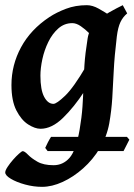

<svg xmlns="http://www.w3.org/2000/svg" viewBox="-30 -477 519 741"><path d="M469.2 62 446.8 106H153.8L144.5 93.8Q147.5 86.4 155 72Q162.6 57.6 167 51.3H460ZM429.2 -400.4Q415 -390.6 402.6 -368.9Q390.1 -347.2 379.6 -328.6Q369.1 -310.1 361.3 -310.1Q354.5 -310.1 342 -321.8Q329.6 -333.5 314.2 -348.9Q298.8 -364.3 281.7 -376Q264.6 -387.7 249 -387.7Q218.3 -387.7 195.1 -367.2Q171.9 -346.7 156.5 -315.2Q141.1 -283.7 133.5 -248.8Q126 -213.9 126 -185.1Q126 -130.4 140.4 -103.3Q154.8 -76.2 176.3 -76.2Q188.5 -76.2 221.2 -107.4Q253.9 -138.7 302.2 -221.2L295.9 -125Q256.3 -64 213.1 -22Q169.9 20 126.5 20Q105 20 78.6 3.2Q52.2 -13.7 33.2 -50.8Q14.2 -87.9 14.2 -148.9Q14.2 -226.1 51.3 -294.7Q88.4 -363.3 160.6 -411.1Q188 -429.2 224.6 -443.1Q261.2 -457 305.2 -457Q327.1 -457 351.3 -443.4Q375.5 -429.7 396.5 -415.8Q417.5 -401.9 429.2 -400.4ZM460.9 -425.3Q444.3 -411.6 434.8 -391.6Q425.3 -371.6 420.9 -336.4Q411.6 -259.3 408.9 -202.6Q406.2 -146 403.3 -98.4Q400.4 -50.8 391.6 -0.5Q382.3 50.3 355.5 94.7Q328.6 139.2 291 172.6Q253.4 206.1 211.9 225.1Q170.4 244.1 132.3 244.1Q99.6 244.1 66.7 235.1Q33.7 226.1 12 213.1Q-9.8 200.2 -9.8 188.5Q-9.8 180.7 -0.7 167Q8.3 153.3 20.5 139.4Q32.7 125.5 43.5 116Q54.2 106.4 57.6 106.4Q64.9 106.4 78.1 120.1Q91.3 133.8 114.7 147.2Q138.2 160.6 176.8 160.6Q212.9 160.6 238 132.6Q263.2 104.5 277.3 23.4Q285.6 -25.4 288.3 -65.2Q291 -105 292 -143.6Q293 -182.1 295.9 -226.3Q298.8 -270.5 308.1 -328.1Q313.5 -363.3 337.9 -388.2Q362.3 -413.1 392.3 -429.9Q422.4 -446.8 443.8 -457Z"/></svg>

Font: Gentium Plus
Style: Bold Italic
Weight: 700
Italic angle: -8°
Designer: Victor Gaultney, Annie Olsen, Iska Routamaa, Becca Hirsbrunner
Foundry: SIL International
Version: Version 6.101